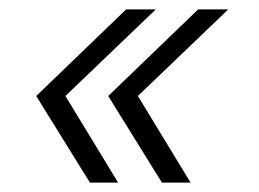

<svg xmlns="http://www.w3.org/2000/svg" viewBox="-20 -443 550 408"><path d="M57 -239 248 -423H311L119 -239L231 -55H171ZM210 -239 401 -423H465L273 -239L385 -55H324Z"/></svg>

Font: Decalotype Light Italic
Style: Regular
Weight: 300
Italic angle: -12°
Designer: Alfredo Marco Pradil
Foundry: Alfredo Marco Pradil
Version: Version 1.0